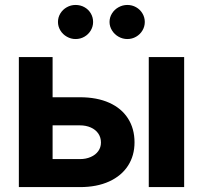

<svg xmlns="http://www.w3.org/2000/svg" viewBox="-20 -763 827 783"><path d="M528.6 -182.4Q528.6 -128.4 502 -87.2Q475.4 -45.9 425.1 -22.9Q374.8 0 305.9 0H56.9V-530.3H194.5V-114.2H305.9Q330.6 -114.2 350.2 -122.9Q369.9 -131.5 380.8 -146.8Q391.7 -162.1 391.7 -181.8Q391.7 -202.5 380.8 -218.5Q369.9 -234.4 350.2 -243.1Q330.6 -251.8 305.9 -251.8H147.1V-366.4H305.9Q375.2 -366.4 425.3 -344Q475.4 -321.6 502 -279.9Q528.6 -238.3 528.6 -182.4ZM586.7 -530.3H731V0H586.7ZM216.4 -673.3Q216.4 -692.2 226.1 -708.2Q235.9 -724.2 252.5 -733.5Q269 -742.8 288.1 -742.8Q308 -742.8 324.3 -733.7Q340.6 -724.7 350.1 -708.7Q359.7 -692.6 359.7 -673.3Q359.7 -654.8 350.1 -638.7Q340.6 -622.7 324.3 -613.3Q308 -603.8 288.1 -603.8Q269.4 -603.8 252.7 -613.3Q235.9 -622.7 226.1 -639Q216.4 -655.2 216.4 -673.3ZM426.7 -673.3Q426.7 -692.2 436.7 -708.2Q446.7 -724.2 463.5 -733.5Q480.3 -742.8 499.3 -742.8Q518.8 -742.8 535.1 -733.5Q551.4 -724.2 560.9 -708.2Q570.5 -692.2 570.5 -673.3Q570.5 -654.8 560.9 -638.7Q551.4 -622.7 535.1 -613.3Q518.8 -603.8 499.3 -603.8Q480.3 -603.8 463.5 -613.3Q446.7 -622.7 436.7 -639Q426.7 -655.2 426.7 -673.3Z"/></svg>

Font: WEMIX Pretendard Variable
Style: Regular
Weight: 400
Designer: Base glyphs from Inter by Rasmus Andersson; Hangeul glyphs from Noto Sans CJK(Source Han Sans) by Jang Soo-young and Kan
Foundry: Kil Hyung-jin
Version: Version 1.000;Glyphs 3.2 (3208)